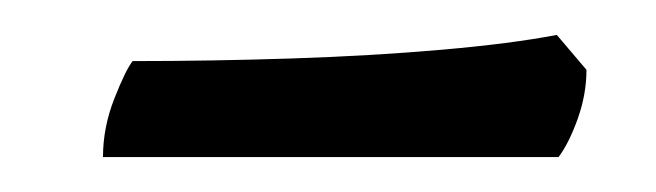

<svg xmlns="http://www.w3.org/2000/svg" viewBox="-20 -360 376 110"><path d="M39 -270Q39 -287 45.5 -303.5Q52 -320 56 -325Q101 -325 147 -326.5Q193 -328 233 -331.5Q273 -335 299 -340L316 -320Q316 -306 311 -292Q306 -278 300 -270Z"/></svg>

Font: Texturina Medium
Style: Italic
Weight: 500
Italic angle: -11°
Designer: Guillermo Torres Carreño
Foundry: Omnibus-Type
Version: Version 1.002